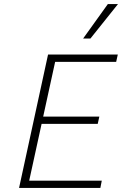

<svg xmlns="http://www.w3.org/2000/svg" viewBox="-20 -927 602 947"><path d="M475 0H74L217 -658H561L553 -622H252L124 -36H482ZM158 -316 166 -352H470L462 -316ZM390 -737 512 -907H562L426 -737Z"/></svg>

Font: Ysabeau Infant ExtraLight
Style: Italic
Weight: 250
Italic angle: -12°
Designer: Christian Thalmann (Catharsis Fonts)
Version: Version 2.001;gftools[0.9.30]; featfreeze: ss01,ss02,lnum